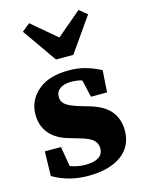

<svg xmlns="http://www.w3.org/2000/svg" viewBox="-118 -837 691 922"><g transform="rotate(-15 227.5 -376.0)"><path d="M204 15Q109 15 30 -31L33 -153H113L130 -54Q148 -47 166.5 -43.5Q185 -40 205 -40Q248 -40 271 -54.5Q294 -69 294 -99Q294 -122 277 -139Q260 -156 210 -170L156 -186Q98 -203 66.5 -241Q35 -279 35 -335Q35 -404 89 -451.5Q143 -499 244 -499Q288 -499 325.5 -488.5Q363 -478 402 -458L395 -349H315L295 -435Q274 -443 240 -443Q206 -443 185.5 -428.5Q165 -414 165 -387Q165 -367 181 -351.5Q197 -336 249 -320L297 -306Q368 -285 399 -246Q430 -207 430 -151Q430 -72 370 -28.5Q310 15 204 15ZM119 -767 242 -663 365 -767 404 -735 285 -565H199L80 -735Z"/></g></svg>

Font: Source Serif 4
Style: Bold
Weight: 700
Designer: Frank Grießhammer
Foundry: Adobe
Version: Version 4.005;hotconv 1.1.0;makeotfexe 2.6.0